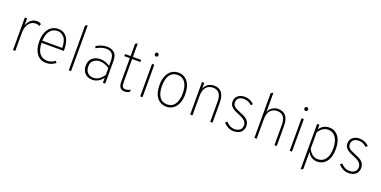

<svg xmlns="http://www.w3.org/2000/svg" viewBox="-15 -1677 5628 2835"><g transform="rotate(20 2799.0 -259.5)"><path d="M103 -511H139V-402Q162 -462 202 -492.5Q242 -523 289 -523Q334 -523 357 -502L351 -466Q323 -483 284 -483Q250 -483 216.5 -462.5Q183 -442 161 -397Q139 -352 139 -283V0H103Z M423 -256Q423 -339 449 -399.5Q475 -460 521.5 -491.5Q568 -523 628 -523Q714 -523 763.5 -456.5Q813 -390 813 -256V-245H462Q466 -133 509.5 -78.5Q553 -24 631 -24Q662 -24 693 -34.5Q724 -45 751 -67L772 -41Q744 -17 706 -2.5Q668 12 628 12Q531 12 477 -59.5Q423 -131 423 -256ZM775 -278Q774 -394 730 -442Q686 -490 628 -490Q557 -490 512.5 -437.5Q468 -385 462 -278Z M979 -704 1015 -722V0H979Z M1516 -80Q1486 -37 1443 -12.5Q1400 12 1354 12Q1278 12 1234.5 -31.5Q1191 -75 1191 -154Q1191 -233 1240 -274.5Q1289 -316 1366 -316Q1441 -316 1516 -267V-343Q1516 -426 1482 -458Q1448 -490 1391 -490Q1352 -490 1312 -476Q1272 -462 1237 -441L1226 -472Q1314 -523 1394 -523Q1460 -523 1506 -486Q1552 -449 1552 -358V0H1516ZM1516 -122V-233Q1441 -283 1366 -283Q1309 -283 1269.5 -249.5Q1230 -216 1230 -154Q1230 -94 1263.5 -57.5Q1297 -21 1354 -21Q1405 -21 1444.5 -49Q1484 -77 1516 -122Z M1765 -104V-478H1678V-511H1765V-704L1801 -722V-511H1931V-478H1801V-109Q1801 -65 1814 -44Q1827 -23 1863 -23Q1901 -23 1938 -47L1934 -9Q1918 1 1897.5 6.5Q1877 12 1859 12Q1765 12 1765 -104Z M2091 -662Q2091 -675 2099.5 -684Q2108 -693 2120 -693Q2133 -693 2141 -684Q2149 -675 2149 -662Q2149 -650 2141 -641.5Q2133 -633 2120 -633Q2108 -633 2099.5 -641.5Q2091 -650 2091 -662ZM2102 -511H2138V0H2102Z M2312 -255Q2312 -338 2337 -398.5Q2362 -459 2408 -491Q2454 -523 2514 -523Q2606 -523 2661 -452.5Q2716 -382 2716 -256Q2716 -173 2691 -112.5Q2666 -52 2620 -20Q2574 12 2514 12Q2422 12 2367 -58.5Q2312 -129 2312 -255ZM2677 -256Q2677 -366 2635 -426.5Q2593 -487 2514 -487Q2435 -487 2393 -427.5Q2351 -368 2351 -255Q2351 -145 2393 -84.5Q2435 -24 2514 -24Q2592 -24 2634.5 -85Q2677 -146 2677 -256Z M3202 -319Q3202 -489 3071 -489Q3003 -489 2963 -443.5Q2923 -398 2923 -297V0H2887V-511H2923V-419Q2942 -472 2985 -497.5Q3028 -523 3074 -523Q3238 -523 3238 -312V0H3202Z M3411 -65 3439 -89Q3466 -60 3499.5 -41Q3533 -22 3571 -22Q3626 -22 3657 -47Q3688 -72 3688 -120Q3688 -168 3651 -198Q3614 -228 3548 -253Q3479 -279 3444 -311.5Q3409 -344 3409 -397Q3409 -452 3449.5 -487.5Q3490 -523 3559 -523Q3601 -523 3639.5 -506Q3678 -489 3706 -460L3679 -437Q3623 -489 3558 -489Q3505 -489 3475.5 -464Q3446 -439 3446 -397Q3446 -366 3462 -345.5Q3478 -325 3502 -312.5Q3526 -300 3571 -282Q3624 -261 3655.5 -242.5Q3687 -224 3706 -194.5Q3725 -165 3725 -120Q3725 -60 3685 -24Q3645 12 3572 12Q3523 12 3482.5 -9Q3442 -30 3411 -65Z M3896 -704 3932 -722V-419Q3951 -472 3994 -497.5Q4037 -523 4083 -523Q4247 -523 4247 -312V0H4211V-320Q4211 -489 4080 -489Q4012 -489 3972 -443.5Q3932 -398 3932 -297V0H3896Z M4440 -662Q4440 -675 4448.5 -684Q4457 -693 4469 -693Q4482 -693 4490 -684Q4498 -675 4498 -662Q4498 -650 4490 -641.5Q4482 -633 4469 -633Q4457 -633 4448.5 -641.5Q4440 -650 4440 -662ZM4451 -511H4487V0H4451Z M4732 -84V185L4696 203V-511H4732V-437Q4785 -523 4889 -523Q4948 -523 4992 -490Q5036 -457 5059.5 -396.5Q5083 -336 5083 -256Q5083 -128 5028.5 -58Q4974 12 4881 12Q4834 12 4795 -13Q4756 -38 4732 -84ZM5044 -256Q5044 -362 5000.5 -424.5Q4957 -487 4881 -487Q4835 -487 4795.5 -460.5Q4756 -434 4732 -389V-134Q4757 -82 4796 -53Q4835 -24 4881 -24Q4959 -24 5001.5 -84.5Q5044 -145 5044 -256Z M5216 -65 5244 -89Q5271 -60 5304.5 -41Q5338 -22 5376 -22Q5431 -22 5462 -47Q5493 -72 5493 -120Q5493 -168 5456 -198Q5419 -228 5353 -253Q5284 -279 5249 -311.5Q5214 -344 5214 -397Q5214 -452 5254.5 -487.5Q5295 -523 5364 -523Q5406 -523 5444.5 -506Q5483 -489 5511 -460L5484 -437Q5428 -489 5363 -489Q5310 -489 5280.5 -464Q5251 -439 5251 -397Q5251 -366 5267 -345.5Q5283 -325 5307 -312.5Q5331 -300 5376 -282Q5429 -261 5460.5 -242.5Q5492 -224 5511 -194.5Q5530 -165 5530 -120Q5530 -60 5490 -24Q5450 12 5377 12Q5328 12 5287.5 -9Q5247 -30 5216 -65Z"/></g></svg>

Font: Overpass Thin
Style: Regular
Weight: 100
Designer: Delve Withrington, Thomas Jockin
Foundry: Delve Fonts
Version: Version 3.000;DELV;Overpass